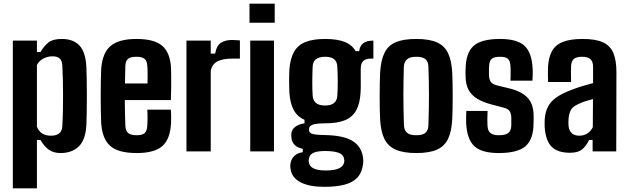

<svg xmlns="http://www.w3.org/2000/svg" viewBox="-20 -820 3406 1040"><path d="M49.5 200V-600H180V-538H199Q220 -572.5 243.5 -590.8Q267 -609 315 -609Q377 -609 410.8 -573Q444.5 -537 448 -453Q449 -426.5 449.8 -385.5Q450.5 -344.5 450.5 -299.2Q450.5 -254 449.8 -213.5Q449 -173 448 -147Q444.5 -63.5 407.2 -27.2Q370 9 308 9Q272.5 9 247.2 -7.2Q222 -23.5 199 -62H180V200ZM256.5 -85Q284.5 -85 300.2 -97.2Q316 -109.5 317.5 -136Q320 -178 320.8 -220.8Q321.5 -263.5 321.5 -305.8Q321.5 -348 320.5 -388.5Q319.5 -429 317.5 -467Q316 -491 303.5 -503Q291 -515 264 -515Q238.5 -515 214.5 -502.5Q190.5 -490 180 -467.5V-133Q191.5 -107 210 -96Q228.5 -85 256.5 -85Z M721 9Q620 9 576.8 -29.8Q533.5 -68.5 528 -154.5Q527 -181.5 526.2 -220.8Q525.5 -260 525.5 -302.5Q525.5 -345 526.2 -382.8Q527 -420.5 528 -444Q534 -533 578.8 -571Q623.5 -609 719.5 -609Q816 -609 859.2 -571.5Q902.5 -534 906.5 -449Q907 -437 907.2 -408.2Q907.5 -379.5 907.2 -344Q907 -308.5 905.5 -278H656Q656 -245 656.8 -211Q657.5 -177 659 -140Q660 -111.5 674 -99.5Q688 -87.5 720.5 -87.5Q751.5 -87.5 764 -99.5Q776.5 -111.5 778 -141Q779 -155.5 779.2 -176.5Q779.5 -197.5 778 -226H905.5Q906.5 -216.5 907 -193.8Q907.5 -171 906.5 -154.5Q902.5 -67 859.5 -29Q816.5 9 721 9ZM657 -368H779Q779.5 -388.5 779.5 -408Q779.5 -427.5 779.2 -442.2Q779 -457 778 -463Q776.5 -490 763 -501.2Q749.5 -512.5 719.5 -512.5Q686 -512.5 673 -500.8Q660 -489 659 -463Q658.5 -438.5 657.8 -414.8Q657 -391 657 -368Z M990 0V-600H1121.5V-529.5H1145.5Q1152 -571 1175.2 -587.2Q1198.5 -603.5 1236 -603.5Q1248 -603.5 1259.8 -602.5Q1271.5 -601.5 1279.5 -601V-502.5H1237.5Q1187 -502.5 1158.2 -487.8Q1129.5 -473 1121.5 -437.5V0Z M1331.5 -697V-800H1468V-697ZM1335.5 0V-600H1464V0Z M1736 192Q1657.5 192 1610.8 168.8Q1564 145.5 1555 102Q1553.5 95 1552.8 85.5Q1552 76 1553 68.5Q1556.5 42 1574 25Q1591.5 8 1620 4.5V-14Q1592 -19.5 1577 -34Q1562 -48.5 1559 -70.5Q1557.5 -79.5 1557.8 -85.8Q1558 -92 1558.5 -99.5Q1561.5 -120.5 1580.8 -134.2Q1600 -148 1629.5 -152V-171Q1590 -188.5 1570.8 -224.5Q1551.5 -260.5 1547.5 -318Q1547 -334 1546.5 -351Q1546 -368 1546 -384.2Q1546 -400.5 1546.5 -415.8Q1547 -431 1547.5 -443.5Q1552 -503 1572.8 -539.5Q1593.5 -576 1634.8 -592.5Q1676 -609 1741 -609Q1805.5 -609 1845.8 -593.5Q1886 -578 1906.5 -543H1925.5Q1929.5 -572.5 1948 -586.2Q1966.5 -600 2002.5 -600V-502.5H1988Q1962.5 -502.5 1948.2 -490.2Q1934 -478 1934 -446.5V-418.5Q1934 -411 1934 -399.2Q1934 -387.5 1934.2 -373.5Q1934.5 -359.5 1934.2 -345Q1934 -330.5 1933 -317.5Q1929.5 -258 1909 -221.5Q1888.5 -185 1847.8 -168.5Q1807 -152 1741 -152Q1695.5 -152 1674.8 -145Q1654 -138 1654 -121.5V-118Q1654 -107 1660.5 -100.8Q1667 -94.5 1685.5 -91.8Q1704 -89 1740 -88.5Q1839.5 -86.5 1888 -57.5Q1936.5 -28.5 1946 30Q1947.5 38 1947.8 49Q1948 60 1946 72.5Q1940 116 1915.5 142.2Q1891 168.5 1846.5 180.2Q1802 192 1736 192ZM1743.5 103.5Q1772 103.5 1792.8 99.2Q1813.5 95 1826.2 86Q1839 77 1843 63.5Q1845.5 55.5 1845 48.8Q1844.5 42 1842.5 35Q1838.5 22 1826.5 14Q1814.5 6 1793.8 2Q1773 -2 1743.5 -2Q1705.5 -2.5 1682.2 6Q1659 14.5 1654 35.5Q1652 43.5 1652 50.2Q1652 57 1654 63.5Q1657.5 77.5 1669 86.2Q1680.5 95 1699.2 99.2Q1718 103.5 1743.5 103.5ZM1741 -248.5Q1772.5 -248.5 1789 -261.8Q1805.5 -275 1807 -300Q1808 -315.5 1808.8 -336Q1809.5 -356.5 1809.5 -378.8Q1809.5 -401 1808.8 -422.2Q1808 -443.5 1807 -460.5Q1805.5 -486.5 1789.5 -499.5Q1773.5 -512.5 1741.5 -512.5Q1708 -512.5 1691.2 -499.2Q1674.5 -486 1673.5 -458.5Q1673 -441 1672.2 -420.5Q1671.5 -400 1671.5 -379Q1671.5 -358 1672 -338.2Q1672.5 -318.5 1673.5 -303Q1675 -276 1691.5 -262.2Q1708 -248.5 1741 -248.5Z M2234.5 9Q2165.5 9 2123.8 -9.2Q2082 -27.5 2062.2 -67.5Q2042.5 -107.5 2039 -173.5Q2038 -196 2037.2 -229Q2036.5 -262 2036.5 -298.8Q2036.5 -335.5 2037.2 -369.5Q2038 -403.5 2039 -427.5Q2043 -494 2062.8 -534Q2082.5 -574 2124 -591.5Q2165.5 -609 2234.5 -609Q2305.5 -609 2346.8 -590.5Q2388 -572 2407 -532Q2426 -492 2429.5 -427.5Q2431 -403.5 2431.5 -370.2Q2432 -337 2432 -300.8Q2432 -264.5 2431.5 -231Q2431 -197.5 2429.5 -173.5Q2426 -107.5 2406.8 -67.5Q2387.5 -27.5 2346.2 -9.2Q2305 9 2234.5 9ZM2234.5 -87.5Q2270.5 -87.5 2285.2 -101.2Q2300 -115 2300.5 -142Q2302 -186.5 2302.8 -225.8Q2303.5 -265 2303.5 -302.5Q2303.5 -340 2302.8 -378.5Q2302 -417 2300.5 -459Q2300 -486 2285 -499.2Q2270 -512.5 2234.5 -512.5Q2200 -512.5 2184.2 -498.2Q2168.5 -484 2167.5 -458.5Q2166.5 -424.5 2165.8 -386.5Q2165 -348.5 2165 -307.8Q2165 -267 2165.8 -225.2Q2166.5 -183.5 2168 -142Q2169 -115 2184.5 -101.2Q2200 -87.5 2234.5 -87.5Z M2682 9Q2588 9 2548.5 -29Q2509 -67 2505 -154.5Q2504.5 -174 2504.8 -191.5Q2505 -209 2506 -219H2621Q2619.5 -190 2619.8 -171.8Q2620 -153.5 2620.5 -140Q2622 -111 2637 -99.2Q2652 -87.5 2682 -87.5Q2717.5 -87.5 2733.2 -99.5Q2749 -111.5 2749.5 -141Q2749.5 -154 2749.5 -158.5Q2749.5 -163 2749.5 -167.2Q2749.5 -171.5 2749.5 -183.5Q2749 -204.5 2740.8 -217.5Q2732.5 -230.5 2709.5 -236.5L2641 -254.5Q2595.5 -266.5 2564.5 -285.5Q2533.5 -304.5 2517.8 -334Q2502 -363.5 2502 -407.5Q2501.5 -418 2501.5 -426.5Q2501.5 -435 2502 -443.5Q2502.5 -532 2544.2 -570.5Q2586 -609 2688.5 -609Q2781.5 -609 2821.2 -571.8Q2861 -534.5 2865 -448.5Q2866 -438 2865.5 -415Q2865 -392 2864 -383H2745Q2745.5 -394.5 2745.8 -410Q2746 -425.5 2745.8 -440Q2745.5 -454.5 2745 -463Q2743.5 -490 2731.5 -501.2Q2719.5 -512.5 2688.5 -512.5Q2656 -512.5 2643.2 -501.2Q2630.5 -490 2629.5 -463Q2629 -458.5 2628.5 -449Q2628 -439.5 2628.5 -418.5Q2628.5 -393.5 2637 -378.8Q2645.5 -364 2672 -357.5L2733.5 -342.5Q2802 -327 2836.2 -292.2Q2870.5 -257.5 2870.5 -190Q2870.5 -180 2870.5 -170.8Q2870.5 -161.5 2870 -151Q2869.5 -65.5 2826.5 -28.2Q2783.5 9 2682 9Z M3067.5 7.5Q3002 7.5 2969.2 -24Q2936.5 -55.5 2930.5 -129Q2930 -139 2930 -152Q2930 -165 2930.5 -174Q2933.5 -213.5 2948.2 -242.2Q2963 -271 2994.8 -293Q3026.5 -315 3080 -335Q3107.5 -345.5 3134 -353.5Q3160.5 -361.5 3192.5 -370V-457.5Q3192.5 -486.5 3178.2 -499.5Q3164 -512.5 3131.5 -512.5Q3104 -512.5 3089.5 -501.5Q3075 -490.5 3073.5 -464Q3073 -455.5 3072.8 -436.5Q3072.5 -417.5 3072.8 -399.2Q3073 -381 3073.5 -376H2949Q2948.5 -386.5 2948 -407.8Q2947.5 -429 2948 -449Q2950 -504.5 2968.2 -540Q2986.5 -575.5 3026.8 -592.2Q3067 -609 3136 -609Q3206 -609 3246 -590.8Q3286 -572.5 3302.5 -532.5Q3319 -492.5 3319 -429L3318 0H3190V-62H3171Q3154 -27 3132 -9.8Q3110 7.5 3067.5 7.5ZM3118 -85Q3142 -85 3161.2 -97.2Q3180.5 -109.5 3191 -131L3192 -283.5Q3172 -278.5 3151.5 -272Q3131 -265.5 3111 -255.5Q3079.5 -241.5 3070.2 -220.2Q3061 -199 3059.5 -174Q3059 -161.5 3059 -155Q3059 -148.5 3059.5 -138.5Q3062 -112.5 3076.8 -98.8Q3091.5 -85 3118 -85Z"/></svg>

Font: Big Shoulders
Style: Bold
Weight: 700
Designer: Patric King
Foundry: XO Type Co
Version: Version 2.002